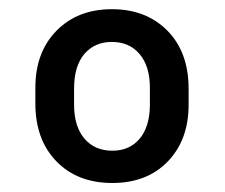

<svg xmlns="http://www.w3.org/2000/svg" viewBox="-20 -741 497 424"><path d="M58.1 -547.4Q58.1 -625.5 104.7 -673.1Q151.4 -720.7 227.1 -720.7Q302.7 -720.7 349.6 -673.3Q396.5 -626 396.5 -544.9V-509.8Q396.5 -432.1 350.6 -384.5Q304.7 -336.9 228 -336.9Q150.9 -336.9 104.5 -384.8Q58.1 -432.6 58.1 -512.2ZM143.6 -509.8Q143.6 -461.9 166.3 -435.1Q189 -408.2 228 -408.2Q266.1 -408.2 288.3 -434.6Q310.5 -460.9 311 -508.3V-547.4Q311 -594.7 288.3 -621.6Q265.6 -648.4 227.1 -648.4Q189 -648.4 166.3 -621.8Q143.6 -595.2 143.6 -545.4Z"/></svg>

Font: Vazir Medium FD
Style: Medium-FD
Weight: 500
Designer: Saber Rastikerdar
Foundry: Saber Rastikerdar
Version: Version 30.0.0